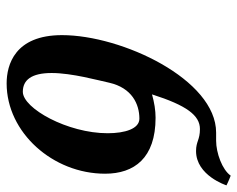

<svg xmlns="http://www.w3.org/2000/svg" viewBox="-90 -632 732 593"><g transform="rotate(90 276.5 -336.0)"><path d="M89 -161C89 -15 181 10 238 10C390 10 517 -133 517 -294C517 -384 469 -450 344 -450C321 -450 297 -446 272 -439C306 -546 337 -587 379 -587C413 -587 417 -575 447 -575C523 -575 553 -669 553 -669C553 -669 537 -677 523 -682C505 -656 453 -637 415 -637H390C226 -637 89 -346 89 -161ZM264 -40C228 -40 206 -66 206 -129C206 -192 229 -274 236 -307C252 -377 302 -400 347 -400C378 -400 392 -356 392 -302C392 -178 315 -40 264 -40Z"/></g></svg>

Font: Pfennig
Style: BoldItalic
Weight: 700
Italic angle: -13°
Version: Version 20100423